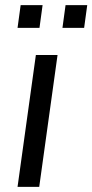

<svg xmlns="http://www.w3.org/2000/svg" viewBox="-20 -724 358 744"><path d="M48 0 119 -511H203L132 0ZM48 -616 60 -704H145L133 -616ZM222 -616 234 -704H318L306 -616Z"/></svg>

Font: Chivo Medium Light
Style: Italic
Weight: 300
Italic angle: -8.05°
Version: Version 2.002